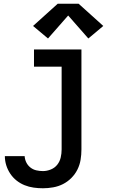

<svg xmlns="http://www.w3.org/2000/svg" viewBox="-20 -795 640 1028"><path d="M210 213Q185 213 160 209.5Q135 206 111.5 196.5Q88 187 68.5 171.5Q49 156 35 135Q21 114 13.5 90Q6 66 6 41H112Q113 59 121 75Q129 91 143 102Q157 113 174.5 117Q192 121 210 121Q231 121 252 112.5Q273 104 286.5 87Q300 70 305 48.5Q310 27 310 5V-438H162V-530H416V5Q416 33 411.5 60.5Q407 88 394.5 113Q382 138 362 158Q342 178 317.5 190.5Q293 203 265 208Q237 213 210 213ZM237 -589 157 -656 289 -775H401L533 -656L453 -589L345 -712Z"/></svg>

Font: Iosevka Curly SmBdEx
Style: Regular
Weight: 600
Width: 7
Monospace: yes
Designer: Belleve Invis
Foundry: Belleve Invis
Version: Version 11.1.0; ttfautohint (v1.8.3)